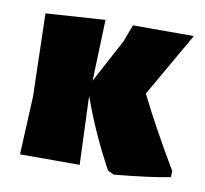

<svg xmlns="http://www.w3.org/2000/svg" viewBox="-61 -540 661 618"><g transform="rotate(10 269.0 -231.0)"><path d="M40 0 49 -190 42 -461 236 -474 229 -274 305 -416 326 -472H525L405 -263Q452 -167 532 -32L531 -12Q466 1 348 12L328 2Q265 -114 227 -223V-210L235 0Z"/></g></svg>

Font: Alegreya Sans Black
Style: Regular
Weight: 900
Designer: Juan Pablo del Peral
Foundry: Huerta Tipografica
Version: Version 2.007